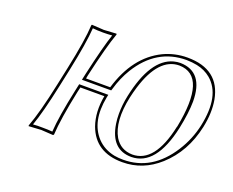

<svg xmlns="http://www.w3.org/2000/svg" viewBox="-81 -571 865 714"><g transform="rotate(20 351.5 -214.5)"><path d="M146 -250Q171.4 -369.6 174.3 -429.2L175.8 -432.1Q177.7 -432.1 224.1 -429.2Q224.1 -429.2 272.9 -432.1L274.4 -429.2Q254.4 -374.5 226.1 -250L223.6 -236.8H319.3Q358.9 -369.6 458 -418Q502.4 -439 552.2 -439Q678.2 -439 699.2 -326.2Q708 -276.9 695.3 -216.8Q672.9 -112.3 601.1 -47.4Q537.6 9.8 456.1 9.8Q349.6 9.8 316.4 -80.1Q297.9 -132.8 310.1 -198.2H215.3L210.9 -179.2Q186.5 -63 183.1 0L180.2 2.9Q178.2 2.9 132.8 0L83.5 2.9L83 0Q106 -61 130.9 -179.2ZM534.2 -400.9Q452.6 -400.9 412.1 -269Q405.8 -248 400.9 -226.1Q379.4 -125.5 411.6 -69.3Q435.1 -30.8 481.4 -29.8Q569.8 -29.8 602.5 -182.6Q603 -184.6 603.5 -185.1Q645.5 -397.9 534.2 -400.9ZM155.8 -248 140.6 -176.8Q116.7 -64.5 96.7 -8.8Q113.8 -10.3 132.8 -9.8Q156.7 -9.8 173.3 -8.3Q177.2 -69.8 201.2 -181.2L207 -208H322.3L319.8 -196.3Q300.3 -95.7 352.1 -40Q379.4 -11.2 421.4 -2.9Q438 0 456.1 0Q570.3 0 640.6 -110.4Q672.9 -161.1 685.5 -219.2Q712.4 -345.7 648.9 -398.9Q626 -418 593.8 -424.8Q574.7 -428.7 552.2 -429.2Q433.6 -429.2 365.2 -317.9Q342.3 -280.3 329.1 -234.4L326.7 -227.1H210.9L216.3 -252Q243.2 -371.1 260.3 -420.4Q243.7 -418.9 224.1 -418.9Q200.2 -418.9 183.6 -420.9Q179.7 -361.3 155.8 -248ZM534.2 -411.1Q626.5 -409.2 627 -292Q626.5 -246.1 613.3 -183.1Q578.1 -21 481.4 -20Q401.4 -20 386.2 -116.2Q383.3 -134.8 383.3 -154.8Q383.3 -191.4 391.1 -228Q424.3 -385.3 508.3 -407.7Q521.5 -411.1 534.2 -411.1Z"/></g></svg>

Font: Linux Biolinum Outline O
Style: Italic
Weight: 400
Italic angle: -12°
Designer: Philipp H. Poll
Foundry: Philipp H. Poll
Version: Version 0.6.2